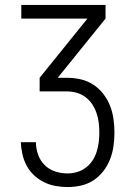

<svg xmlns="http://www.w3.org/2000/svg" viewBox="-20 -755 540 775"><path d="M252 0Q228 0 203.5 -4.5Q179 -9 157 -20Q135 -31 117 -48Q99 -65 87.5 -86.5Q76 -108 70.5 -132.5Q65 -157 64 -181H125Q125 -156 133.5 -131.5Q142 -107 160 -89Q178 -71 202.5 -63Q227 -55 252 -55Q272 -55 291 -60.5Q310 -66 326 -78Q342 -90 353 -106.5Q364 -123 370 -142Q376 -161 378.5 -180.5Q381 -200 381 -220Q381 -240 378.5 -260Q376 -280 369.5 -299Q363 -318 352 -334.5Q341 -351 325 -363Q309 -375 289.5 -380.5Q270 -386 250 -386H140V-441L333 -680H66V-735H406V-680L213 -441H250Q278 -441 305 -435Q332 -429 355.5 -414Q379 -399 396.5 -376.5Q414 -354 424 -328.5Q434 -303 438 -275Q442 -247 442 -220Q442 -192 438 -164.5Q434 -137 424 -111.5Q414 -86 397 -64Q380 -42 357 -27Q334 -12 307 -6Q280 0 252 0Z"/></svg>

Font: Iosevka Curly Light
Style: Regular
Weight: 300
Monospace: yes
Designer: Belleve Invis
Foundry: Belleve Invis
Version: Version 22.1.2; ttfautohint (v1.8.4)